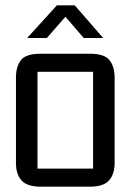

<svg xmlns="http://www.w3.org/2000/svg" viewBox="-20 -702 491 722"><path d="M133 0Q82 0 61 -23.5Q40 -47 40 -89V-411Q40 -451 58.5 -475.5Q77 -500 133 -500H318Q373 -500 392 -475.5Q411 -451 411 -411V-89Q411 -47 390 -23.5Q369 0 318 0ZM121 -68H330V-432H121ZM368 -559H295L226 -639L156 -559H82L194 -682H261Z"/></svg>

Font: Kelly Slab
Style: Regular
Weight: 400
Designer: Denis Masharov
Foundry: Denis Masharov
Version: Version 1.001